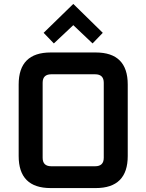

<svg xmlns="http://www.w3.org/2000/svg" viewBox="-20 -957 745 977"><path d="M75 -163V-527Q75 -690 238 -690H467Q630 -690 630 -527V-163Q630 0 467 0H238Q75 0 75 -163ZM197 -154Q197 -111 241 -111H464Q508 -111 508 -154V-536Q508 -579 464 -579H241Q197 -579 197 -536ZM202 -790 353 -937 503 -790 451 -736 353 -829 254 -736Z"/></svg>

Font: Oxanium ExtraLight SemiBold
Style: Regular
Weight: 600
Version: Version 2.000